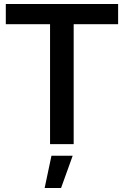

<svg xmlns="http://www.w3.org/2000/svg" viewBox="-20 -720 619 959"><path d="M9 -700H570V-599H348V0H230V-599H9ZM237 58H343L285 219H203Z"/></svg>

Font: Alexandria
Style: Regular
Weight: 400
Designer: Mohamed Gaber
Foundry: Kief Type Foundry
Version: Version 5.100